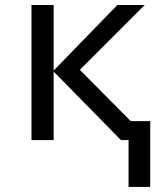

<svg xmlns="http://www.w3.org/2000/svg" viewBox="-20 -556 640 762"><path d="M460 0 192.9 -272V0H105V-536.1H192.9V-275.9L445.8 -536.1H554.2L296.9 -278.8L499 -75.2H576.2V186H490.2V0Z"/></svg>

Font: Apple Sans Adjectives
Style: Regular
Weight: 400
Monospace: yes
Foundry: Apple Sans Adjectives
Version: Version 0.01